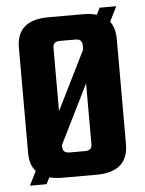

<svg xmlns="http://www.w3.org/2000/svg" viewBox="-50 -697 572 758"><g transform="rotate(-5 236.0 -318.0)"><path d="M430 -526V-111Q430 0 303 0H169Q140 0 117 -6L104 20H38L66 -36Q42 -61 42 -111V-526Q42 -636 169 -636H303Q338 -636 360 -629L373 -656H439L410 -597Q430 -570 430 -526ZM178 -514V-263L294 -497V-514Q294 -539 267 -539H205Q178 -539 178 -514ZM294 -122V-363L178 -129V-122Q178 -97 205 -97H267Q294 -97 294 -122Z"/></g></svg>

Font: Teko Semibold
Style: Regular
Weight: 600
Designer: Manushi Parikh, Jonny Pinhorn
Foundry: Indian Type Foundry
Version: Version 1.105;PS 1.0;hotconv 1.0.78;makeotf.lib2.5.61930; tt